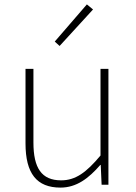

<svg xmlns="http://www.w3.org/2000/svg" viewBox="-20 -840 617 873"><path d="M255 13C328 13 383 -29 436 -90H438L442 0H473V-527H437V-133C372 -55 323 -20 258 -20C169 -20 132 -76 132 -192V-527H96V-188C96 -51 147 13 255 13ZM251 -631 403 -797 375 -820 229 -651Z"/></svg>

Font: Source Han Sans JP ExtraLight
Style: Regular
Weight: 250
Designer: Ryoko NISHIZUKA 西塚涼子 (kana, bopomofo & ideographs); Paul D. Hunt (Latin, Greek & Cyrillic); Sandoll Communications 산돌커뮤니
Foundry: Adobe
Version: Version 2.001;hotconv 1.0.107;makeotfexe 2.5.65593